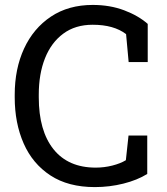

<svg xmlns="http://www.w3.org/2000/svg" viewBox="-20 -741 670 771"><path d="M360.8 10.3Q253.9 10.3 182.4 -36.6Q110.8 -83.5 75 -165Q39.1 -246.6 39.1 -350.1V-360.4Q39.1 -464.8 76.7 -546.1Q114.3 -627.4 184.6 -674.3Q254.9 -721.2 352.5 -721.2Q421.4 -721.2 478.5 -699.7Q535.6 -678.2 573.2 -645V-491.7H496.6L486.3 -604Q437 -641.6 352.1 -641.6Q282.2 -641.6 233.9 -605.7Q185.5 -569.8 160.6 -506.8Q135.7 -443.8 135.7 -361.3V-350.1Q135.7 -215.8 194.8 -141.8Q253.9 -67.9 364.3 -67.9Q398.4 -67.9 431.2 -76.2Q463.9 -84.5 485.4 -97.7L496.1 -196.8H571.3V-42.5Q531.2 -17.6 475.6 -3.7Q419.9 10.3 360.8 10.3Z"/></svg>

Font: Roboto Slab
Style: Regular
Weight: 400
Designer: Google
Version: Version 2.000; ttfautohint (v1.8.1.43-b0c9)